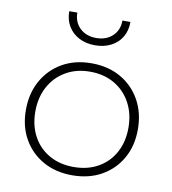

<svg xmlns="http://www.w3.org/2000/svg" viewBox="-85 -840 829 923"><g transform="rotate(10 329.0 -379.0)"><path d="M328.5 8.5Q247.5 8.5 186 -26.2Q124.5 -61 90 -122Q55.5 -183 55.5 -263Q55.5 -343.5 90 -405.5Q124.5 -467.5 185.8 -502.8Q247 -538 328.5 -538Q410 -538 471.5 -502.8Q533 -467.5 567.5 -405.5Q602 -343.5 602 -263Q602 -183 567.5 -122Q533 -61 471.5 -26.2Q410 8.5 328.5 8.5ZM328.5 -32Q396.5 -32 447.8 -61Q499 -90 527.5 -142.2Q556 -194.5 556 -263Q556 -331.5 527.5 -384.2Q499 -437 447.8 -467Q396.5 -497 328.5 -497Q261 -497 209.8 -467Q158.5 -437 130 -384.2Q101.5 -331.5 101.5 -263Q101.5 -194.5 130 -142.2Q158.5 -90 209.8 -61Q261 -32 328.5 -32ZM477 -766Q477.5 -724.5 458.8 -692.8Q440 -661 406.2 -643.5Q372.5 -626 328 -626Q283.5 -626 249.8 -643.8Q216 -661.5 197.2 -693Q178.5 -724.5 178.5 -766H218Q218 -719.5 248.5 -690.5Q279 -661.5 328 -661.5Q377 -661.5 407.5 -690.5Q438 -719.5 438 -766Z"/></g></svg>

Font: Hepta Slab ExtraLight Light
Style: Regular
Weight: 300
Version: Version 1.100